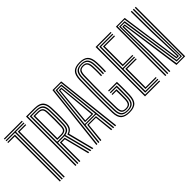

<svg xmlns="http://www.w3.org/2000/svg" viewBox="2 -1304 1912 1912"><g transform="rotate(-45 958.0 -348.0)"><path d="M128.6 0V-659.5H8.8V-671.6H261.8V-659.5H142.3V0ZM101.1 0V-635.2H8.8V-647.3H114.9V0ZM156.1 0V-647.3H261.8V-635.2H169.9V0ZM8.8 -683.8V-696H261.8V-683.8Z M320.4 0V-696H437.2Q476.2 -696 503.6 -685.4Q531.1 -674.8 546.1 -648.5Q561.2 -622.1 562.9 -574.8Q564.5 -535.1 564.8 -502.7Q565.2 -470.3 564.7 -439.9Q564.3 -409.5 562.9 -375.8Q561.1 -332.1 546.8 -307.9Q532.5 -283.6 502.4 -272L571.9 0H557.5L485.6 -279.5Q518 -287.8 532.7 -310.5Q547.4 -333.3 549.1 -375.9Q550.7 -411.2 551.1 -442.5Q551.4 -473.8 550.9 -505.7Q550.5 -537.6 549.1 -574.4Q547.7 -617.5 534.2 -641.2Q520.7 -664.8 496.3 -674.3Q471.9 -683.8 437.2 -683.8H334.2V0ZM375.4 0V-274.8H422.9Q428.3 -274.8 433.5 -274.9Q438.7 -275 443.8 -275.2L514.4 0H499.9L433.6 -262.8Q431.1 -262.6 428.6 -262.6Q426 -262.6 423.3 -262.6H389.2V0ZM347.9 0V-671.6H437.2Q482.5 -671.6 507.9 -652Q533.2 -632.4 535.4 -574Q537.6 -515 537.5 -469Q537.5 -423.1 535.4 -376.7Q533.6 -335.8 518.1 -315.5Q502.6 -295.1 467.9 -289L543.1 0H528.8L454 -287.7Q450.2 -287.4 446 -287.2Q441.8 -287 436.7 -287H361.7V0ZM361.7 -299.2H436.7Q478.4 -299.2 499.1 -315.7Q519.9 -332.2 521.6 -377.3Q523.9 -428.2 523.8 -473.7Q523.7 -519.1 521.6 -573.6Q519.8 -621.8 499.7 -640.6Q479.5 -659.5 437.2 -659.5H361.7ZM375.4 -311.3V-647.3H437.2Q470.2 -647.3 488.3 -632.3Q506.3 -617.3 507.9 -574.4Q510.3 -514.2 510 -469.5Q509.7 -424.8 507.9 -377.7Q506.2 -338.7 488.7 -325Q471.2 -311.3 436.7 -311.3ZM389.2 -323.5H436.7Q464.5 -323.5 478.8 -334.5Q493.1 -345.4 494.3 -379.1Q496 -424.3 495.9 -473Q495.8 -521.8 494.1 -572.4Q493 -610.5 478.6 -622.8Q464.1 -635.2 437.2 -635.2H389.2Z M615.7 0 693.2 -696H815.8L893.6 0H879.5L803.6 -684.5H705.4L629.7 0ZM671.1 0 693 -206.6H816L838.2 0H824L804.7 -195.2H704.4L685.2 0ZM643.2 0 714 -672.9H795.2L866.1 0H851.9L829 -217.9H680.3L657.3 0ZM681.1 -229.3H827.8L808.6 -418.7L783.1 -661.4H726.2L700.2 -418.7ZM696.4 -240.7 713.3 -418.7 736 -650.6H773.2L796.1 -418.7L812.9 -240.7ZM710.9 -252.1H798.2L783.2 -418.7L762.6 -639.1H746.6L726.1 -418.7Z M1079 6.2Q1016.6 6.2 986.4 -21.4Q956.2 -49 954.4 -117.3Q952.6 -196.8 952 -271.1Q951.4 -345.3 952.1 -420.1Q952.8 -495 954.6 -575.7Q956.5 -643.9 985.6 -673.1Q1014.8 -702.2 1078.7 -702.2Q1140.1 -702.2 1169.2 -673.9Q1198.3 -645.7 1201.5 -579.1Q1202.6 -555.9 1202.9 -534.8Q1203.1 -513.7 1202.9 -493.4Q1202.6 -473 1201.5 -451.8H1187.8Q1189.2 -484.7 1189.3 -515.5Q1189.3 -546.4 1187.8 -578.3Q1184.9 -637 1160.4 -663.9Q1135.8 -690.8 1078.7 -690.8Q1021.3 -690.8 995.6 -664.1Q969.9 -637.3 968.1 -574.1Q967 -524.5 966.3 -469.9Q965.6 -415.3 965.5 -357.3Q965.4 -299.4 966.1 -239.2Q966.8 -179 968.1 -117.7Q969.8 -55.6 996.3 -30.4Q1022.8 -5.2 1079 -5.2Q1135.7 -5.2 1162.1 -30.7Q1188.4 -56.3 1190.5 -118Q1191.6 -151.8 1192 -182.6Q1192.3 -213.3 1192.2 -240Q1192.1 -266.7 1191.3 -288.2H1081.1V-300.4H1204.6Q1205.5 -279.6 1205.9 -252.3Q1206.3 -224.9 1206 -191.3Q1205.6 -157.7 1204.3 -117.3Q1201.9 -50.9 1172.5 -22.3Q1143.2 6.2 1079 6.2ZM1079 -16.5Q1027.7 -16.5 1005.6 -40.2Q983.4 -63.9 981.9 -118.4Q980.3 -177.2 979.6 -233Q978.8 -288.7 978.8 -344Q978.8 -399.2 979.6 -456.3Q980.4 -513.3 981.9 -574.7Q983.6 -632.6 1006.5 -656Q1029.4 -679.5 1078.7 -679.5Q1127.4 -679.5 1149.5 -656Q1171.5 -632.6 1174.1 -577.7Q1175.3 -554.1 1175.6 -533.5Q1175.9 -512.9 1175.5 -493.1Q1175.1 -473.4 1174.1 -451.8H1160.4Q1161.4 -474.6 1161.7 -494.6Q1162.1 -514.5 1161.7 -534.5Q1161.4 -554.5 1160.4 -577Q1158.1 -626.5 1139 -647.4Q1120 -668.3 1078.7 -668.3Q1034.6 -668.3 1015.9 -646.1Q997.2 -623.9 995.7 -574.2Q994.1 -513.5 993.3 -457.2Q992.5 -401 992.5 -346.2Q992.5 -291.5 993.3 -235.5Q994.1 -179.4 995.6 -118.9Q996.9 -69.2 1016.3 -48.4Q1035.7 -27.7 1079 -27.7Q1121 -27.7 1141.3 -47.8Q1161.6 -68 1163 -119Q1163.7 -144.6 1163.9 -171.4Q1164 -198.2 1164 -222.4Q1163.9 -246.6 1163.4 -263.8H1081.1V-276H1177.6Q1178.4 -247.6 1178.4 -209.3Q1178.4 -171.1 1176.8 -118.5Q1175 -63 1152.2 -39.8Q1129.4 -16.5 1079 -16.5ZM1079 -39.1Q1042 -39.1 1026.3 -57.3Q1010.6 -75.6 1009.4 -119.2Q1007.8 -186.4 1006.9 -257.6Q1006 -328.8 1006.6 -407.1Q1007.1 -485.3 1009.4 -573.8Q1010.7 -620.7 1027.3 -638.8Q1043.8 -656.9 1078.7 -656.9Q1113.4 -656.9 1128.9 -638.6Q1144.5 -620.4 1146.6 -576.8Q1147.9 -546.1 1148 -515.5Q1148.1 -484.8 1146.6 -451.8H1133.1Q1134 -473.8 1134.3 -493.8Q1134.6 -513.7 1134.2 -533.9Q1133.9 -554 1132.9 -576.2Q1130.9 -615.9 1118.1 -630.7Q1105.2 -645.5 1078.7 -645.5Q1049 -645.5 1036.7 -629.3Q1024.4 -613 1023.2 -573.4Q1021.6 -508.8 1020.8 -450.5Q1020.1 -392.1 1020.2 -337.3Q1020.3 -282.5 1021 -228.6Q1021.8 -174.8 1023.1 -119.2Q1024 -81 1036.9 -65.7Q1049.9 -50.5 1079 -50.5Q1110 -50.5 1122.7 -66.2Q1135.5 -81.9 1136.7 -119.6Q1137.6 -146.8 1137.5 -169Q1137.5 -191.1 1137.1 -208.8Q1136.7 -226.4 1136.3 -239.5H1081.1V-251.6H1150.4Q1150.9 -229.8 1151.3 -196Q1151.6 -162.2 1150.5 -119.2Q1149.1 -75.2 1132.6 -57.1Q1116.1 -39.1 1079 -39.1Z M1300.2 0V-696H1512.4V-683.8H1313.9V-12.2H1512.4V0ZM1355.2 -48.7V-332.5H1503.7V-320.3H1369V-60.8H1512.4V-48.7ZM1327.7 -24.4V-671.6H1512.4V-659.5H1341.4V-356.9H1503.7V-344.7H1341.4V-36.5H1512.4V-24.4ZM1355.2 -369V-647.3H1512.4V-635.2H1369V-381.2H1503.7V-369Z M1586.4 0V-696H1709.6L1749.5 -413.1L1800.1 -56.9H1810.7L1798.7 -415L1796 -696H1809.8L1812.5 -415L1823.7 -45.5H1789.1L1697.6 -684.6H1600.2V0ZM1613.9 0V-298.2L1608.8 -673.3H1686.6L1779.7 -34.2H1832.3L1825.1 -415L1824.7 -696H1838.8L1839.2 -415L1843.3 -22.7H1768.3L1674.1 -661.8H1621L1627.7 -298.2V0ZM1642.6 0 1640.2 -298.2 1630.4 -650.5H1664.1L1756.5 -11.4H1851.9L1852.6 -696H1866.3L1865.7 0H1743.2L1701.2 -299.1L1653.4 -639.1H1643.7L1654 -298.2L1656.4 0Z"/></g></svg>

Font: Big Shoulders Inline Display SC Thin
Style: Regular
Weight: 100
Designer: Patric King
Foundry: XO Type Co
Version: Version 2.002